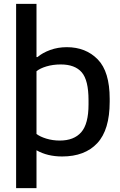

<svg xmlns="http://www.w3.org/2000/svg" viewBox="-20 -771 617 989"><path d="M168 -477H173Q199 -499 238.5 -513.5Q278 -528 324 -528Q422 -528 483.5 -465Q545 -402 545 -262V-247Q545 -102 481 -33.5Q417 35 300 35Q224 35 168 3V198H63V-751H168ZM436 -233V-255Q436 -358 401 -398.5Q366 -439 293 -439Q253 -439 219.5 -429Q186 -419 168 -404V-81Q186 -67 218.5 -57Q251 -47 288 -47Q361 -47 398.5 -90Q436 -133 436 -233Z"/></svg>

Font: Gmarket Sans TTF Medium
Style: Regular
Weight: 500
Designer: Creative Director : Sungho Lee; Art Director : Kiwoong Choi; Project Manager : Sori Yang, Jongwook Yoon; Font Designer :
Foundry: Sandoll Inc.
Version: Version 1.000;hotconv 1.0.109;makeotfexe 2.5.65596